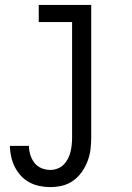

<svg xmlns="http://www.w3.org/2000/svg" viewBox="-20 -540 540 783"><path d="M185 223Q163 223 141 218.5Q119 214 99.5 203.5Q80 193 65 176.5Q50 160 40 140Q30 120 25.5 98.5Q21 77 20 55H98Q98 73 103.5 91Q109 109 120 123.5Q131 138 148.5 145.5Q166 153 185 153Q200 153 214.5 147.5Q229 142 239.5 131.5Q250 121 257 107.5Q264 94 267.5 79.5Q271 65 272.5 50Q274 35 274 20V-450H138V-520H352V20Q352 45 349 69.5Q346 94 337 117.5Q328 141 313.5 161.5Q299 182 279 196.5Q259 211 234.5 217Q210 223 185 223Z"/></svg>

Font: Zed Sans
Style: Regular
Weight: 400
Designer: Belleve Invis
Foundry: Belleve Invis
Version: Version 1.0.0; ttfautohint (v1.8.4)